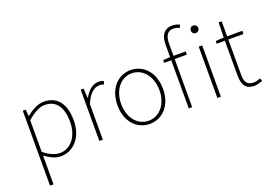

<svg xmlns="http://www.w3.org/2000/svg" viewBox="-133 -1209 2653 1854"><g transform="rotate(-20 1193.5 -282.0)"><path d="M141 -416C208 -474 267 -507 321 -507C450 -507 498 -405 498 -271C498 -124 417 -20 305 -20C263 -20 203 -39 141 -91ZM105 243H141V-53C197 -11 252 13 302 13C428 13 536 -92 536 -271C536 -434 467 -540 324 -540C258 -540 195 -500 143 -459H141L135 -527H105Z M700 0H736V-364C777 -468 835 -505 882 -505C903 -505 912 -503 929 -496L938 -529C920 -538 905 -540 887 -540C824 -540 773 -492 738 -428H736L730 -527H700Z M1216 13C1342 13 1450 -88 1450 -262C1450 -439 1342 -540 1216 -540C1090 -540 982 -439 982 -262C982 -88 1090 13 1216 13ZM1216 -20C1104 -20 1020 -118 1020 -262C1020 -407 1104 -507 1216 -507C1328 -507 1413 -407 1413 -262C1413 -118 1328 -20 1216 -20Z M1619 -527 1546 -522V-494H1619V0H1654V-494H1779V-527H1654V-650C1654 -729 1680 -775 1740 -775C1760 -775 1782 -770 1804 -759L1815 -790C1790 -801 1764 -807 1741 -807C1665 -807 1619 -758 1619 -655ZM1913 0H1949V-527H1913ZM1932 -737C1911 -737 1894 -723 1894 -698C1894 -675 1911 -660 1932 -660C1952 -660 1971 -675 1971 -698C1971 -723 1952 -737 1932 -737Z M2294 13C2312 13 2345 4 2376 -7L2364 -37C2345 -28 2317 -20 2297 -20C2220 -20 2205 -67 2205 -135V-494H2361V-527H2205V-681H2174L2170 -527L2086 -522V-494H2170V-140C2170 -48 2196 13 2294 13Z"/></g></svg>

Font: Noto Sans T Chinese Thin
Style: Regular
Weight: 100
Designer: Ryoko NISHIZUKA (kana & ideographs); Paul D. Hunt (Latin, Greek & Cyrillic); Wenlong ZHANG (bopomofo); Sandoll Communica
Foundry: Adobe Systems Incorporated
Version: Version 1.000;PS 1;hotconv 1.0.78;makeotf.lib2.5.61930